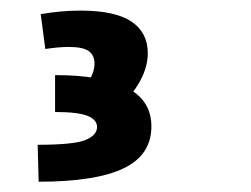

<svg xmlns="http://www.w3.org/2000/svg" viewBox="-20 -653 478 366"><path d="M268.6 -412.1Q268.6 -357.4 215.4 -332Q162.2 -306.6 53.7 -306.6L51.8 -377Q120.1 -377 142.6 -386Q165 -395.1 165 -411Q165 -424.8 147 -432.1Q128.9 -439.5 85 -439.5V-509.8Q174.6 -509.8 221.6 -485.9Q268.6 -462 268.6 -412.1ZM133.2 -632.8Q199.6 -632.8 230.7 -611.8Q261.7 -590.8 261.7 -551.8Q261.7 -529.3 251 -506.3Q240.2 -483.4 221.7 -463.9L128.9 -476.6Q144.5 -489.3 152.3 -503.9Q160.2 -518.6 160.2 -531.2Q160.2 -547.4 149.4 -555.4Q138.6 -563.5 111 -563.5Q91.8 -563.5 66.4 -559.6L57.6 -626Q95.7 -632.8 133.2 -632.8Z"/></svg>

Font: Sudo Var
Style: Regular
Weight: 400
Monospace: yes
Designer: Jens Kutilek
Foundry: Jens Kutilek
Version: Version 0.065;FEAKit 1.0